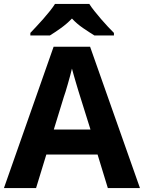

<svg xmlns="http://www.w3.org/2000/svg" viewBox="-20 -954 730 974"><path d="M0 0 252 -717H437L690 0H527L475 -170H215L163 0ZM253 -297H439L387 -463Q383 -475 377.5 -493.5Q372 -512 366 -532Q360 -552 354.5 -571.5Q349 -591 345 -606Q342 -592 336 -570.5Q330 -549 324 -527.5Q318 -506 312.5 -488.5Q307 -471 304 -463ZM259 -934H433Q443 -918 459 -898Q475 -878 492.5 -857.5Q510 -837 527.5 -818.5Q545 -800 558 -787V-774H459Q433 -790 401.5 -811.5Q370 -833 345 -860Q319 -833 289 -811.5Q259 -790 233 -774H134V-787Q147 -801 164.5 -819.5Q182 -838 199.5 -858Q217 -878 233 -898Q249 -918 259 -934Z"/></svg>

Font: BC Sans
Style: Bold
Weight: 700
Designer: Monotype Design Team
Province of B.C.
Foundry: Monotype Imaging Inc.
Version: Version 2.000;GOOG;noto-source:20170915:90ef993387c0